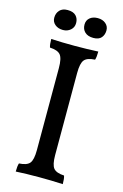

<svg xmlns="http://www.w3.org/2000/svg" viewBox="-127 -895 609 954"><g transform="rotate(15 177.0 -418.0)"><path d="M43 -785Q43 -808 57 -823.5Q71 -839 98 -839Q127 -839 141 -824.5Q155 -810 155 -787Q155 -765 139 -751Q123 -737 100 -737Q75 -737 59 -750.5Q43 -764 43 -785ZM197 -791Q197 -813 212.5 -826Q228 -839 253 -839Q278 -839 294 -825.5Q310 -812 310 -791Q310 -768 297 -753Q284 -738 256 -738Q228 -738 212.5 -752.5Q197 -767 197 -791ZM61 -636Q56 -650 56 -679Q111 -676 177 -676Q238 -676 298 -679Q298 -650 293 -636Q253 -634 238.5 -616.5Q224 -599 224 -549V-127Q224 -77 238.5 -59.5Q253 -42 293 -40Q298 -26 298 3Q238 0 177 0Q107 0 56 3Q56 -26 61 -40Q101 -42 115.5 -59.5Q130 -77 130 -127V-549Q130 -599 115.5 -616.5Q101 -634 61 -636Z"/></g></svg>

Font: Vollkorn SC
Style: Regular
Weight: 400
Designer: Friedrich Althausen
Foundry: Friedrich Althausen
Version: Version 4.015